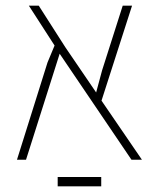

<svg xmlns="http://www.w3.org/2000/svg" viewBox="-20 -565 562 679"><path d="M482 0 339 -209 447 -545H414L341 -316L320 -238L211 -398L117 -545H82L173 -404L148 -344L40 0H72L191 -375L445 0H482ZM338 61H184V94H338V61Z"/></svg>

Font: Assistant ExtraLight
Style: Regular
Weight: 275
Designer: Hebrew By Ben Nathan, Latin by Paul Hunt
Version: Version 2.001;PS 002.001;hotconv 1.0.88;makeotf.lib2.5.64775